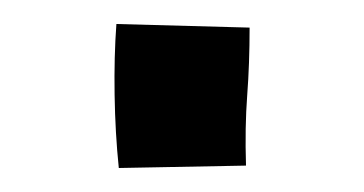

<svg xmlns="http://www.w3.org/2000/svg" viewBox="-20 -140 303 160"><path d="M79 0Q76 -29 75.5 -61Q75 -93 77 -120L188 -117Q188 -87 186 -60.5Q184 -34 185 -2Z"/></svg>

Font: Marhey Light Light
Style: Regular
Weight: 300
Version: Version 1.000